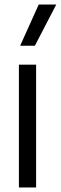

<svg xmlns="http://www.w3.org/2000/svg" viewBox="-20 -828 268 848"><path d="M63.5 0V-542.5H139.5V0ZM69 -626 151 -808H228.5L134 -626Z"/></svg>

Font: Encode Sans Condensed
Style: Regular
Weight: 400
Width: 3
Designer: Multiple Designers
Foundry: Impallari Type
Version: Version 2.000